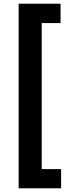

<svg xmlns="http://www.w3.org/2000/svg" viewBox="-20 -820 380 1040"><path d="M311 200H81V-800H308V-695H206V96H311Z"/></svg>

Font: Gudea
Style: Bold
Weight: 700
Designer: Agustina Mingote
Foundry: Agustina Mingote
Version: Version 1.002